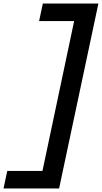

<svg xmlns="http://www.w3.org/2000/svg" viewBox="-58 -861 576 1085"><path d="M498 -841 276 204H-38L-17 105H182L361 -742H163L184 -841Z"/></svg>

Font: Be Vietnam Pro Medium
Style: Italic
Weight: 500
Italic angle: -12°
Designer: Lam Bao, Tony Le, Vietanh Nguyen
Foundry: Yellow Type Foundry
Version: Version 1.002; ttfautohint (v1.8.3)